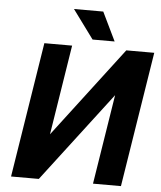

<svg xmlns="http://www.w3.org/2000/svg" viewBox="-60 -955 846 1006"><g transform="rotate(5 363.5 -451.5)"><path d="M36 0H182L542 -472L467 0H614L727 -711H580L220 -238L295 -711H149ZM288 -903 399 -752H515L442 -903Z"/></g></svg>

Font: Asimov Pro
Style: BdObl
Weight: 700
Designer: Google
Version: Version 2.000980; 2014